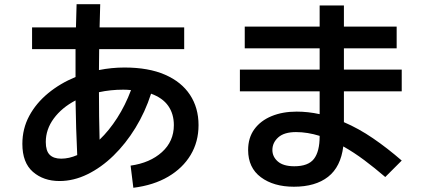

<svg xmlns="http://www.w3.org/2000/svg" viewBox="-20 -826 2040 910"><path d="M132 -593V-696H340Q341 -751 343 -806H455Q453 -752 452 -696H853V-593H450Q449 -544 449 -494Q509 -506 570 -506Q684 -506 762 -472Q840 -438 880.5 -376.5Q921 -315 921 -233Q921 -154 883.5 -91.5Q846 -29 777 11.5Q708 52 612 64L599 -41Q691 -54 747.5 -105Q804 -156 804 -233Q804 -286 777.5 -324Q751 -362 696 -382Q668 -295 622 -220Q576 -145 518 -88.5Q460 -32 394.5 0Q329 32 262 32Q186 32 136 -11.5Q86 -55 86 -144Q86 -216 118.5 -276.5Q151 -337 208 -384Q265 -431 338 -461Q338 -526 338 -593ZM564 -401Q504 -401 449 -389Q449 -272 452 -164Q497 -207 535.5 -267Q574 -327 601 -399Q583 -401 564 -401ZM197 -153Q197 -111 215.5 -92.5Q234 -74 270 -74Q307 -74 346 -91Q343 -153 341 -218Q339 -283 338 -350Q273 -316 235 -264.5Q197 -213 197 -153Z M1884 -65 1806 13Q1756 -30 1706.5 -67Q1657 -104 1607 -132Q1595 -35 1535 12Q1475 59 1373 59Q1277 59 1216.5 14Q1156 -31 1156 -115Q1156 -173 1185.5 -213.5Q1215 -254 1267 -275.5Q1319 -297 1386 -297Q1440 -297 1495 -285V-393H1117V-496H1495V-597H1140V-700H1495V-800H1610V-700H1860V-597H1610V-496H1884V-393H1610V-247Q1680 -217 1748 -170.5Q1816 -124 1884 -65ZM1271 -115Q1271 -83 1297 -60.5Q1323 -38 1375 -38Q1441 -38 1468 -73Q1495 -108 1495 -180V-182Q1437 -200 1383 -200Q1327 -200 1299 -175Q1271 -150 1271 -115Z"/></svg>

Font: Murecho Medium
Style: Regular
Weight: 500
Designer: Neil Summerour
Foundry: Positype
Version: Version 1.010; ttfautohint (v1.8.3)